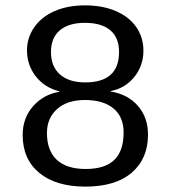

<svg xmlns="http://www.w3.org/2000/svg" viewBox="-20 -689 640 719"><path d="M534.2 -184.6Q534.2 -94.7 473.4 -42.5Q412.6 9.8 299.8 9.8Q189.5 9.8 127.2 -41.5Q64.9 -92.8 64.9 -183.6Q64.9 -246.6 103.5 -290.8Q142.1 -335 202.1 -345.2V-347.2Q147.5 -360.4 114.3 -402.8Q81.1 -445.3 81.1 -500Q81.1 -547.9 108.2 -586.9Q135.3 -626 184.6 -647.5Q233.9 -668.9 297.9 -668.9Q364.7 -668.9 414.6 -647.2Q464.4 -625.5 490.7 -586.9Q517.1 -548.3 517.1 -499Q517.1 -443.8 483.4 -401.4Q449.7 -358.9 395 -348.1V-346.2Q458.5 -335.9 496.3 -292.7Q534.2 -249.5 534.2 -184.6ZM425.8 -494.1Q425.8 -548.3 392.8 -575.9Q359.9 -603.5 297.9 -603.5Q237.8 -603.5 204.3 -575.7Q170.9 -547.9 170.9 -494.1Q170.9 -439.9 204.6 -410.2Q238.3 -380.4 298.8 -380.4Q425.8 -380.4 425.8 -494.1ZM442.9 -192.9Q442.9 -251.5 404.8 -283Q366.7 -314.5 297.9 -314.5Q231.4 -314.5 193.6 -280.5Q155.8 -246.6 155.8 -190.9Q155.8 -125 192.6 -90.6Q229.5 -56.2 300.8 -56.2Q372.6 -56.2 407.7 -89.8Q442.9 -123.5 442.9 -192.9Z"/></svg>

Font: Cousine
Style: Regular
Weight: 400
Monospace: yes
Designer: Steve Matteson
Foundry: Ascender Corporation
Version: Version 1.20